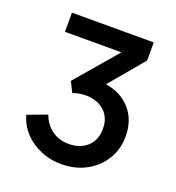

<svg xmlns="http://www.w3.org/2000/svg" viewBox="-103 -829 638 697"><g transform="rotate(20 216.0 -480.0)"><path d="M209 -215Q146 -215 95.5 -249Q45 -283 29 -340L104 -368Q117 -332 145 -312.5Q173 -293 209 -293Q253 -293 280.5 -318Q308 -343 308 -387Q308 -430 280.5 -455Q253 -480 209 -480Q181 -480 159 -471L139 -511L276 -671H58V-745H374V-675L263 -543Q323 -534 359 -493Q395 -452 395 -389Q395 -340 371 -300.5Q347 -261 305 -238Q263 -215 209 -215Z"/></g></svg>

Font: Pitagon Sans Text Medium
Style: Regular
Weight: 500
Designer: Travis Tran
Foundry: Pitagon
Version: Version 1.000; ttfautohint (v1.8.4.7-5d5b);gftools[0.9.26]